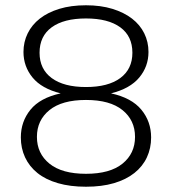

<svg xmlns="http://www.w3.org/2000/svg" viewBox="-20 -698 652 728"><path d="M306 10Q246 10 199.5 -3.5Q153 -17 122 -42Q91 -67 75 -101.5Q59 -136 59 -177Q59 -237 95.5 -282Q132 -327 210 -344Q138 -362 103.5 -404Q69 -446 69 -501Q69 -539 85 -571.5Q101 -604 131 -627.5Q161 -651 205 -664.5Q249 -678 306 -678Q362 -678 406 -664.5Q450 -651 480.5 -627.5Q511 -604 527 -571.5Q543 -539 543 -501Q543 -446 508 -404Q473 -362 401 -344Q479 -327 516 -282Q553 -237 553 -177Q553 -136 537 -101.5Q521 -67 489.5 -42Q458 -17 412 -3.5Q366 10 306 10ZM306 -39Q397 -39 444.5 -77.5Q492 -116 492 -179Q492 -242 444.5 -280.5Q397 -319 306 -319Q215 -319 167.5 -280.5Q120 -242 120 -179Q120 -116 167.5 -77.5Q215 -39 306 -39ZM306 -368Q390 -368 436 -402Q482 -436 482 -498Q482 -561 436 -594.5Q390 -628 306 -628Q222 -628 176 -594.5Q130 -561 130 -498Q130 -436 176 -402Q222 -368 306 -368Z"/></svg>

Font: Celebes Light
Style: Regular
Weight: 300
Designer: Anugrah Pasau
Foundry: Lafontype
Version: Version 1.000; ttfautohint (v1.8.4)